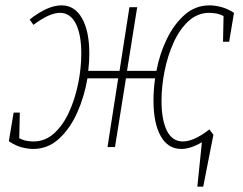

<svg xmlns="http://www.w3.org/2000/svg" viewBox="-20 -550 909 718"><path d="M104 7Q85 7 61.5 1Q38 -5 13 -22L31 -129H54L52 -33Q68 -25 82 -23Q96 -21 105 -21Q149 -21 182.5 -51.5Q216 -82 238.5 -131.5Q261 -181 272.5 -238.5Q284 -296 284 -350Q284 -421 263.5 -461.5Q243 -502 204 -502Q165 -502 105 -457L91 -477Q158 -530 210 -530Q259 -530 286.5 -482Q314 -434 314 -349Q314 -317 310 -285H427L464 -523H493L455 -285H565Q577 -349 604 -404.5Q631 -460 671 -495Q711 -530 764 -530Q783 -530 806.5 -524Q830 -518 855 -502L837 -394H814L816 -490Q800 -498 786 -500Q772 -502 763 -502Q719 -502 685.5 -471.5Q652 -441 629.5 -391.5Q607 -342 595.5 -284.5Q584 -227 584 -173Q584 -102 604 -61.5Q624 -21 664 -21Q705 -21 763 -66L778 -46L740 148H718L735 -18Q692 7 658 7Q608 7 581 -41Q554 -89 554 -174Q554 -215 560 -257H451L410 0H382L422 -257H307Q296 -190 269 -129.5Q242 -69 200.5 -31Q159 7 104 7Z"/></svg>

Font: Bitter ExtraLight
Style: Italic
Weight: 200
Italic angle: -9°
Designer: Sol Matas, and Bitter project Authors
Foundry: Sol Matas
Version: Version 2.001